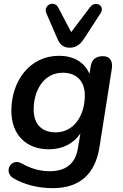

<svg xmlns="http://www.w3.org/2000/svg" viewBox="-20 -788 640 998"><path d="M254 190C395 190 475 116 497 -23L561 -429C568 -471 551 -496 516 -496C479 -496 456 -479 451 -441L445 -404C419 -467 359 -498 287 -498C133 -498 39 -365 39 -212C39 -88 116 -12 234 -12C304 -12 363 -41 398 -95L385 -17C371 66 319 102 238 102C184 102 136 86 92 61C36 31 -3 106 49 138C102 170 175 190 254 190ZM269 -100C196 -100 155 -144 155 -219C155 -320 209 -410 306 -410C379 -410 421 -365 421 -292C421 -190 366 -100 269 -100ZM343 -540C372 -540 396 -555 415 -584L502 -718C529 -759 476 -786 449 -752L350 -621L282 -750C262 -788 203 -762 221 -719L280 -583C293 -553 314 -540 343 -540Z"/></svg>

Font: SN Pro Semibold
Style: Italic
Weight: 600
Italic angle: -9°
Designer: Tobias Whetton
Foundry: Supernotes
Version: Version 1.001;Glyphs 3.2 (3249)